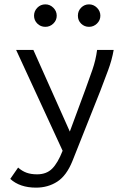

<svg xmlns="http://www.w3.org/2000/svg" viewBox="-20 -686 603 880"><path d="M145 174Q71 174 27 134L63 82Q81 98 101.5 105.5Q122 113 150 113Q193 113 219 87Q245 61 267 5L54 -457H133L300 -83L371 -275Q388 -321 403.5 -366Q419 -411 425 -457H501Q493 -411 475.5 -364Q458 -317 440 -270L312 52Q285 119 242.5 146.5Q200 174 145 174ZM188 -563Q166 -563 151 -578Q136 -593 136 -614Q136 -635 151 -650.5Q166 -666 188 -666Q209 -666 224.5 -650.5Q240 -635 240 -614Q240 -593 224.5 -578Q209 -563 188 -563ZM388 -563Q367 -563 352 -577.5Q337 -592 337 -614Q337 -636 352 -651Q367 -666 388 -666Q409 -666 424.5 -650.5Q440 -635 440 -614Q440 -593 424.5 -578Q409 -563 388 -563Z"/></svg>

Font: Inconsolata SemiExpanded Thin
Style: Regular
Weight: 100
Width: 6
Monospace: yes
Designer: Raph Levien, Cyreal, Brenton Simpson
Foundry: Raph Levien, Cyreal, Google
Version: Version 3.100; ttfautohint (v1.8.4.7-5d5b)